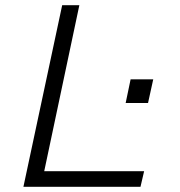

<svg xmlns="http://www.w3.org/2000/svg" viewBox="-20 -718 690 738"><path d="M70 0 219 -698H285L150 -60H534L520 0ZM463 -322 482 -413H569L549 -322Z"/></svg>

Font: Azeret Mono Thin ExtraLight
Style: Italic
Weight: 250
Italic angle: -12°
Version: Version 1.002